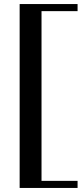

<svg xmlns="http://www.w3.org/2000/svg" viewBox="-20 -819 410 948"><path d="M363 -764V-799H77V109H363V74H185V-764Z"/></svg>

Font: Sprat Black
Style: Regular
Weight: 900
Designer: Ethan Nakache
Foundry: Collletttivo
Version: Version 2.000;Glyphs 3.2 (3217)